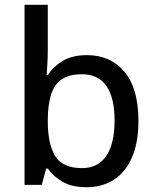

<svg xmlns="http://www.w3.org/2000/svg" viewBox="-20 -780 657 810"><path d="M181.6 -759.8V-573.2Q181.6 -541 179.9 -510.3Q178.2 -479.5 176.8 -462.9H181.6Q203.6 -498 243.9 -522.7Q284.2 -547.4 347.7 -547.4Q445.8 -547.4 504.9 -477.3Q564 -407.2 564 -269.5Q564 -178.7 536.9 -116.2Q509.8 -53.7 460.7 -22Q411.6 9.8 345.2 9.8Q282.2 9.8 243.2 -13.4Q204.1 -36.6 182.1 -68.8H174.8L156.2 0H83.5V-759.8ZM325.7 -466.8Q272.5 -466.8 241 -445.8Q209.5 -424.8 195.8 -382.3Q182.1 -339.8 181.6 -275.4V-268.1Q181.6 -172.4 212.9 -121.6Q244.1 -70.8 326.2 -70.8Q393.6 -70.8 428.5 -122.6Q463.4 -174.3 463.4 -270.5Q463.4 -368.2 428.7 -417.5Q394 -466.8 325.7 -466.8Z"/></svg>

Font: Open Sans Medium
Style: Regular
Weight: 500
Designer: Monotype Design Team
Foundry: Monotype Imaging Inc.
Version: Version 3.000